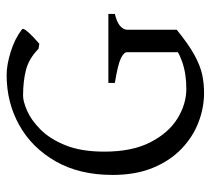

<svg xmlns="http://www.w3.org/2000/svg" viewBox="-48 -571 632 576"><g transform="rotate(-90 268.0 -283.0)"><path d="M514.2 -254.4Q488.8 -248.5 477.8 -238.3Q466.8 -228 466.8 -217.8V-68.8Q466.8 -68.8 456.5 -64Q446.3 -59.1 433.1 -53.2Q419.9 -47.4 409.7 -44.2Q399.4 -41 399.4 -43.9V-217.8Q399.4 -227.5 380.6 -236.6Q361.8 -245.6 307.1 -254.4V-273.9H514.2ZM467.8 -533.2Q472.2 -530.3 464.4 -520.3Q456.5 -510.3 444.6 -499Q432.6 -487.8 424.8 -481L409.7 -483.4Q380.4 -512.2 346.4 -521Q312.5 -529.8 268.6 -529.8Q252 -529.8 224.1 -517.8Q196.3 -505.9 168 -478Q139.6 -450.2 120.4 -403.1Q101.1 -356 101.1 -286.1Q101.1 -202.6 129.2 -147.9Q157.2 -93.3 200.4 -66.7Q243.7 -40 289.6 -40Q335 -40 370.6 -52.5Q406.2 -64.9 429.2 -87.4Q435.1 -84.5 449.7 -78.4Q464.4 -72.3 466.8 -68.8Q422.4 -32.7 389.9 -15.1Q357.4 2.4 331.1 7.8Q304.7 13.2 277.3 13.2Q232.4 13.2 188.7 -3.7Q145 -20.5 109.4 -54.7Q73.7 -88.9 52.5 -140.4Q31.2 -191.9 31.2 -261.2Q31.2 -360.8 72 -432.1Q112.8 -503.4 180.7 -541.3Q248.5 -579.1 331.1 -579.1Q360.8 -579.1 399.9 -567.1Q439 -555.2 467.8 -533.2Z"/></g></svg>

Font: Dai Banna SIL Light
Style: Regular
Weight: 300
Designer: Victor Gaultney
Foundry: SIL International
Version: Version 4.000